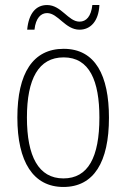

<svg xmlns="http://www.w3.org/2000/svg" viewBox="-20 -733 502 763"><path d="M88 -615H117C122 -662 143 -681 167 -681C211 -681 239 -615 296 -615C339 -615 372 -648 375 -713H347C342 -668 323 -647 296 -647C251 -647 224 -713 167 -713C123 -713 94 -680 88 -615ZM413 -265C413 -433 359 -539 233 -539C111 -539 49 -442 49 -266C49 -90 112 10 232 10C353 10 413 -89 413 -265ZM87 -266C87 -419 133 -505 233 -505C336 -505 375 -411 375 -266C375 -108 330 -24 232 -24C133 -24 87 -112 87 -266Z"/></svg>

Font: Noto Sans Arabic UI Cn XLt
Style: Regular
Weight: 200
Width: 3
Designer: Monotype Design Team, Nadine Chahine and Nizar Qandah
Foundry: Monotype Imaging Inc.
Version: Version 2.010